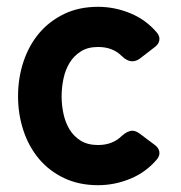

<svg xmlns="http://www.w3.org/2000/svg" viewBox="-20 -533 532 564"><path d="M268 11Q212 11 168 -10Q124 -31 94 -67Q64 -103 48.5 -150.5Q33 -198 33 -250Q33 -304 49 -352Q65 -400 95 -435.5Q125 -471 168.5 -492Q212 -513 268 -513Q317 -513 363 -494Q409 -475 441 -437Q450 -426 448 -414.5Q446 -403 435 -395L391 -361Q380 -353 369 -353Q353 -353 337 -369Q311 -395 268 -395Q238 -395 217.5 -382Q197 -369 184.5 -348.5Q172 -328 166.5 -302Q161 -276 161 -250Q161 -224 166.5 -198.5Q172 -173 184.5 -152.5Q197 -132 217.5 -119.5Q238 -107 268 -107Q311 -107 338 -134Q355 -149 369 -149Q379 -149 391 -140L435 -107Q446 -99 448 -87.5Q450 -76 441 -65Q409 -27 363 -8Q317 11 268 11Z"/></svg>

Font: Higure Gothic Black
Style: Regular
Weight: 900
Designer: Yoshimichi Ohira
Foundry: Positype
Version: Version 1.000